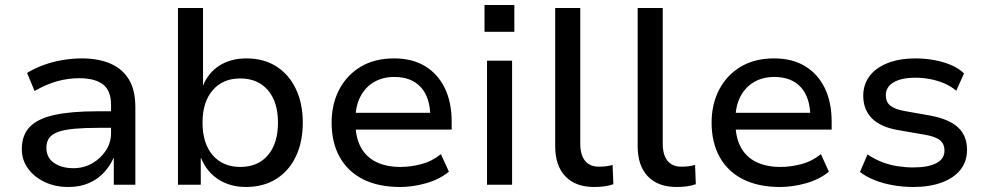

<svg xmlns="http://www.w3.org/2000/svg" viewBox="-20 -737 3933 766"><path d="M253 9Q200 9 158 -11Q116 -31 91.5 -65Q67 -99 67 -142Q67 -198 99 -231Q131 -264 197.5 -278.5Q264 -293 368 -293H439V-227H373Q318 -227 278.5 -223.5Q239 -220 214 -211.5Q189 -203 177 -187.5Q165 -172 165 -148Q165 -108 195.5 -87Q226 -66 273 -66Q314 -66 348 -85.5Q382 -105 402.5 -136.5Q423 -168 423 -206V-319Q423 -375 391 -400Q359 -425 296 -425Q252 -425 208.5 -413Q165 -401 118 -374L88 -446Q119 -465 155 -478Q191 -491 230 -497.5Q269 -504 307 -504Q372 -504 420 -483.5Q468 -463 494 -420.5Q520 -378 520 -309V0H434V-107H433Q419 -75 394.5 -48.5Q370 -22 334.5 -6.5Q299 9 253 9Z M961 9Q898 9 851 -21.5Q804 -52 782 -107H781V0H690V-705H790V-395Q810 -446 855 -475Q900 -504 963 -504Q1032 -504 1082.5 -472Q1133 -440 1160.5 -382Q1188 -324 1188 -248Q1188 -171 1160.5 -113Q1133 -55 1082 -23Q1031 9 961 9ZM939 -71Q1009 -71 1049 -118Q1089 -165 1089 -248Q1089 -330 1049 -377Q1009 -424 938 -424Q869 -424 828.5 -377Q788 -330 788 -248Q788 -165 828.5 -118Q869 -71 939 -71Z M1576 9Q1490 9 1429 -21.5Q1368 -52 1335.5 -110Q1303 -168 1303 -248Q1303 -322 1333.5 -380Q1364 -438 1419.5 -471Q1475 -504 1552 -504Q1625 -504 1676 -473Q1727 -442 1754.5 -385.5Q1782 -329 1782 -251V-220H1379V-287H1715L1697 -268Q1697 -347 1659.5 -388.5Q1622 -430 1553 -430Q1507 -430 1472 -409.5Q1437 -389 1417.5 -351Q1398 -313 1398 -260V-249Q1398 -190 1419 -150.5Q1440 -111 1480.5 -91Q1521 -71 1577 -71Q1618 -71 1660.5 -82Q1703 -93 1739 -122L1771 -52Q1733 -21 1680 -6Q1627 9 1576 9Z M1913 -610V-717H2032V-610ZM1923 0V-495H2023V0Z M2350 9Q2276 9 2235.5 -33.5Q2195 -76 2195 -154V-705H2295V-164Q2295 -134 2303.5 -113.5Q2312 -93 2328.5 -82.5Q2345 -72 2369 -72Q2383 -72 2396.5 -73.5Q2410 -75 2424 -79L2427 -2Q2409 4 2391 6.5Q2373 9 2350 9Z M2679 9Q2605 9 2564.5 -33.5Q2524 -76 2524 -154V-705H2624V-164Q2624 -134 2632.5 -113.5Q2641 -93 2657.5 -82.5Q2674 -72 2698 -72Q2712 -72 2725.5 -73.5Q2739 -75 2753 -79L2756 -2Q2738 4 2720 6.5Q2702 9 2679 9Z M3092 9Q3006 9 2945 -21.5Q2884 -52 2851.5 -110Q2819 -168 2819 -248Q2819 -322 2849.5 -380Q2880 -438 2935.5 -471Q2991 -504 3068 -504Q3141 -504 3192 -473Q3243 -442 3270.5 -385.5Q3298 -329 3298 -251V-220H2895V-287H3231L3213 -268Q3213 -347 3175.5 -388.5Q3138 -430 3069 -430Q3023 -430 2988 -409.5Q2953 -389 2933.5 -351Q2914 -313 2914 -260V-249Q2914 -190 2935 -150.5Q2956 -111 2996.5 -91Q3037 -71 3093 -71Q3134 -71 3176.5 -82Q3219 -93 3255 -122L3287 -52Q3249 -21 3196 -6Q3143 9 3092 9Z M3624 9Q3583 9 3543 2Q3503 -5 3469 -18.5Q3435 -32 3411 -51L3441 -121Q3467 -103 3497.5 -91Q3528 -79 3560.5 -74Q3593 -69 3623 -69Q3683 -69 3715.5 -86Q3748 -103 3748 -136Q3748 -164 3729 -178.5Q3710 -193 3667 -200L3563 -218Q3493 -230 3458.5 -265Q3424 -300 3424 -355Q3424 -399 3448.5 -432.5Q3473 -466 3520.5 -485Q3568 -504 3633 -504Q3669 -504 3706 -497.5Q3743 -491 3774.5 -477.5Q3806 -464 3826 -444L3795 -375Q3774 -393 3747 -404.5Q3720 -416 3690.5 -421.5Q3661 -427 3633 -427Q3576 -427 3545 -408.5Q3514 -390 3514 -357Q3514 -330 3532 -315.5Q3550 -301 3589 -294L3691 -276Q3766 -262 3802 -229Q3838 -196 3838 -139Q3838 -93 3812 -60Q3786 -27 3737.5 -9Q3689 9 3624 9Z"/></svg>

Font: Nunito Sans 12pt ExtraLight 8pt Medium
Style: Regular
Weight: 500
Version: Version 3.101;gftools[0.9.27]